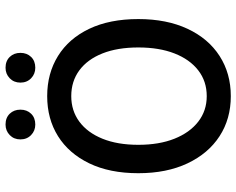

<svg xmlns="http://www.w3.org/2000/svg" viewBox="-102 -760 873 710"><g transform="rotate(-90 335.0 -404.5)"><path d="M335 12Q251 12 187 -29.5Q123 -71 86.5 -148Q50 -225 50 -330Q50 -436 86.5 -511.5Q123 -587 187 -627Q251 -667 335 -667Q419 -667 483.5 -627Q548 -587 584 -511.5Q620 -436 620 -330Q620 -225 584 -148Q548 -71 483.5 -29.5Q419 12 335 12ZM335 -77Q390 -77 430.5 -108.5Q471 -140 493 -196.5Q515 -253 515 -330Q515 -407 493 -462.5Q471 -518 430.5 -548Q390 -578 335 -578Q281 -578 240.5 -548Q200 -518 177.5 -462.5Q155 -407 155 -330Q155 -253 177.5 -196.5Q200 -140 240.5 -108.5Q281 -77 335 -77ZM440 -711Q417 -711 401 -726.5Q385 -742 385 -766Q385 -790 401 -805.5Q417 -821 440 -821Q465 -821 480 -805.5Q495 -790 495 -766Q495 -742 480 -726.5Q465 -711 440 -711ZM230 -711Q207 -711 191 -726.5Q175 -742 175 -766Q175 -790 191 -805.5Q207 -821 230 -821Q255 -821 270 -805.5Q285 -790 285 -766Q285 -742 270 -726.5Q255 -711 230 -711Z"/></g></svg>

Font: Assistant ExtraLight SemiBold
Style: Regular
Weight: 600
Version: Version 3.000